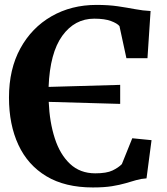

<svg xmlns="http://www.w3.org/2000/svg" viewBox="-20 -772 697 802"><path d="M368 11Q251.5 11 173.8 -35.8Q96 -82.5 56.8 -167Q17.5 -251.5 17.5 -364.5Q17.5 -483 65 -569.8Q112.5 -656.5 195.2 -704Q278 -751.5 383 -751.5Q433.5 -751.5 472.2 -745.8Q511 -740 544 -733.8Q577 -727.5 609 -726L596 -529H508L479 -663Q469.5 -674.5 443.5 -684.2Q417.5 -694 373.5 -694Q292 -694 240.2 -622.5Q188.5 -551 183 -409L482 -417.5V-338L183.5 -346.5Q187 -262 208.8 -194.5Q230.5 -127 272.5 -87.5Q314.5 -48 378 -48Q425.5 -48 450.2 -60Q475 -72 489 -86.5L532.5 -194.5L613 -186.5L592 -27Q569 -25.5 548.5 -19.5Q528 -13.5 504 -6.5Q480 0.5 447.5 5.8Q415 11 368 11Z"/></svg>

Font: Merriweather Text Regular
Style: Bold
Weight: 700
Designer: Eben Sorkin
Foundry: Eben Sorkin
Version: Version 2.100; ttfautohint (v1.7.19-72a1) -l 8 -r 50 -G 200 